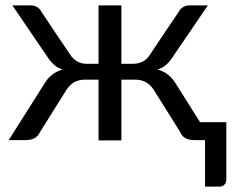

<svg xmlns="http://www.w3.org/2000/svg" viewBox="-20 -527 881 722"><path d="M831.1 -67.4Q831.1 -13.7 831.1 147.5Q831.1 160.2 824.2 167Q817.4 174.8 805.7 174.8Q787.1 174.8 751 174.8Q751 130.9 751 0Q741.2 0 713.9 0Q689.5 0 676.8 -7.8Q664.1 -14.6 657.2 -31.2Q624 -84 558.6 -188.5Q534.2 -227.5 488.3 -227.5Q470.7 -227.5 436.5 -227.5Q436.5 -170.9 436.5 1Q415 1 350.6 1Q350.6 -56.6 350.6 -227.5Q337.9 -227.5 299.8 -227.5Q277.3 -227.5 258.8 -217.8Q241.2 -207 229.5 -188.5Q196.3 -135.7 130.9 -31.2Q123 -14.6 110.4 -7.8Q97.7 0 74.2 0Q53.7 0 12.7 0Q45.9 -52.7 145.5 -210Q158.2 -231.4 174.8 -245.1Q191.4 -258.8 215.8 -265.6Q196.3 -271.5 183.6 -283.2Q169.9 -294.9 158.2 -313.5Q114.3 -377.9 26.4 -506.8Q43.9 -506.8 96.7 -506.8Q109.4 -506.8 120.1 -500Q130.9 -493.2 136.7 -481.4Q171.9 -427.7 244.1 -321.3Q254.9 -304.7 270.5 -295.9Q286.1 -287.1 306.6 -287.1Q321.3 -287.1 350.6 -287.1Q350.6 -341.8 350.6 -506.8Q372.1 -506.8 436.5 -506.8Q436.5 -452.1 436.5 -287.1Q447.3 -287.1 479.5 -287.1Q522.5 -287.1 543.9 -321.3Q579.1 -375 651.4 -481.4Q657.2 -493.2 668 -500Q678.7 -506.8 691.4 -506.8Q714.8 -506.8 761.7 -506.8Q728.5 -458 629.9 -313.5Q618.2 -294.9 604.5 -283.2Q591.8 -271.5 572.3 -265.6Q596.7 -258.8 613.3 -245.1Q629.9 -231.4 642.6 -210Q672.9 -162.1 732.4 -67.4Q756.8 -67.4 831.1 -67.4Z"/></svg>

Font: Lato
Style: Regular
Weight: 400
Designer: Lukasz Dziedzic with Adam Twardoch and Botio Nikoltchev
Version: Version 2.015; 2015-08-06; http://www.latofonts.com/